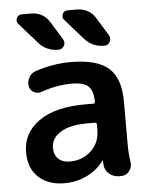

<svg xmlns="http://www.w3.org/2000/svg" viewBox="-54 -808 674 863"><g transform="rotate(-5 282.5 -376.5)"><path d="M138 -630 58 -721Q47 -733 53.5 -748Q60 -763 77 -763H117Q174 -763 203 -715L252 -635Q261 -620 252.5 -605Q244 -590 227 -590Q173 -590 138 -630ZM324 -763Q381 -763 410 -715L459 -635Q468 -620 459.5 -605Q451 -590 434 -590Q380 -590 345 -630L265 -721Q254 -733 260.5 -748Q267 -763 284 -763ZM327 -249Q248 -249 206 -222.5Q164 -196 164 -153Q164 -121 183 -103Q202 -85 235 -85Q292 -85 331 -122Q370 -159 370 -215V-240Q370 -249 362 -249ZM202 10Q129 10 85.5 -30.5Q42 -71 42 -143Q42 -230 115.5 -282.5Q189 -335 327 -335H362Q370 -335 370 -343Q369 -393 348 -413Q327 -433 274 -433Q204 -433 135 -408Q117 -402 100.5 -410.5Q84 -419 80 -437Q76 -458 86 -477Q96 -496 116 -503Q195 -530 277 -530Q396 -530 448 -483.5Q500 -437 500 -333V-140Q500 -99 506 -57Q509 -35 495 -17.5Q481 0 459 0H449Q424 0 405 -16Q386 -32 384 -56Q383 -63 383 -75Q383 -77 382 -77Q380 -77 380 -76Q352 -36 304.5 -13Q257 10 202 10Z"/></g></svg>

Font: Rounded Mplus 1c Bold
Style: Bold
Weight: 700
Version: Version 1.059.20150529